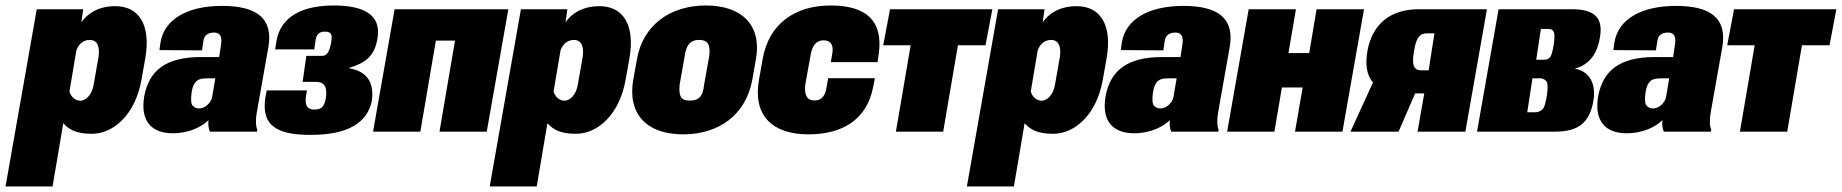

<svg xmlns="http://www.w3.org/2000/svg" viewBox="-93 -480 6715 700"><path d="M-72.8 199.7H98.6L137.7 -30.8C156.7 -9.8 181.2 7.8 241.7 7.8C321.8 7.8 400.9 -63.5 422.9 -189.9L436.5 -266.6C458.5 -392.1 411.6 -457.5 327.6 -457.5C261.2 -457.5 223.1 -426.8 204.1 -399.4L203.6 -398.9L210.4 -446.3H41ZM200.2 -112.8C182.1 -112.8 165.5 -126.5 160.2 -146.5L185.5 -296.9C193.8 -318.4 209.5 -334.5 234.9 -334.5C256.8 -334.5 272 -317.4 266.6 -274.4L248.5 -171.9C243.2 -135.3 219.7 -112.8 200.2 -112.8Z M537.1 5.9C597.2 5.9 644 -18.6 667 -42C665.5 -26.9 667 -11.2 672.4 0H843.8L845.2 -6.3C838.9 -22.5 838.4 -43.9 843.8 -73.2L885.3 -307.1C904.3 -414.6 841.3 -458.5 716.8 -458.5C590.3 -458.5 506.3 -410.2 492.2 -325.7L488.3 -297.4L643.6 -296.4L648.4 -329.6C650.9 -351.6 665.5 -361.3 687.5 -361.3C708.5 -361.3 716.8 -348.1 713.4 -320.8L706.1 -272H638.2C509.8 -272 450.2 -220.7 433.1 -130.4C417 -38.6 459.5 5.9 537.1 5.9ZM633.3 -84.5C624 -84.5 616.2 -87.9 609.9 -94.2C603.5 -100.6 602.1 -116.7 605.5 -142.6C612.8 -189.9 633.3 -194.3 662.1 -194.3H691.9L680.7 -127.9C677.2 -104 652.8 -84.5 633.3 -84.5Z M1041.5 11.7C1176.8 11.7 1246.6 -33.7 1262.7 -112.3C1272.9 -187 1237.8 -221.2 1179.2 -231.4V-232.4C1238.3 -250 1272.9 -274.4 1283.2 -340.3C1298.3 -428.7 1229.5 -460 1123.5 -460C1014.6 -460 929.7 -422.9 914.6 -328.6L910.2 -299.8H1052.7L1056.2 -322.8C1058.6 -358.4 1074.2 -364.7 1091.3 -364.7C1115.2 -364.7 1119.6 -353.5 1114.3 -325.7C1108.9 -292.5 1099.6 -276.4 1081.5 -276.4H1023.9L1010.3 -181.6H1059.1C1086.9 -181.6 1101.6 -165.5 1095.2 -123C1089.4 -94.2 1082.5 -80.6 1053.2 -80.6C1031.7 -80.6 1018.1 -90.3 1022 -125L1025.9 -150.4H879.4L874.5 -124.5C857.4 -15.6 926.3 12.2 1041.5 11.7Z M1267.1 0H1439.5L1496.1 -332H1565.9L1509.3 0H1681.6L1760.3 -446.3H1345.7Z M1692.4 199.7H1863.8L1902.8 -30.8C1921.9 -9.8 1946.3 7.8 2006.8 7.8C2086.9 7.8 2166 -63.5 2188 -189.9L2201.7 -266.6C2223.6 -392.1 2176.8 -457.5 2092.8 -457.5C2026.4 -457.5 1988.3 -426.8 1969.2 -399.4L1968.8 -398.9L1975.6 -446.3H1806.2ZM1965.3 -112.8C1947.3 -112.8 1930.7 -126.5 1925.3 -146.5L1950.7 -296.9C1959 -318.4 1974.6 -334.5 2000 -334.5C2022 -334.5 2037.1 -317.4 2031.7 -274.4L2013.7 -171.9C2008.3 -135.3 1984.9 -112.8 1965.3 -112.8Z M2397.5 9.8C2529.8 9.8 2627 -63 2649.9 -189.9L2663.1 -265.6C2684.6 -387.2 2612.8 -460 2480.5 -460C2349.1 -460 2251 -387.2 2229.5 -265.6L2215.8 -189.9C2193.8 -63 2266.1 9.8 2397.5 9.8ZM2421.9 -113.3C2393.1 -113.3 2380.4 -124.5 2384.8 -171.4L2403.3 -275.4C2409.2 -319.8 2426.8 -334.5 2456.1 -334.5C2484.9 -334.5 2498.5 -319.8 2492.7 -275.4L2474.1 -171.4C2469.7 -124.5 2451.2 -113.3 2421.9 -113.3Z M2854.5 9.8C2984.9 9.8 3067.9 -49.3 3089.8 -160.6L3096.7 -194.8H2926.3L2919.9 -158.7C2915.5 -130.9 2902.3 -113.8 2876.5 -113.8C2848.6 -113.8 2837.9 -134.8 2843.3 -173.8L2861.8 -276.4C2867.2 -313.5 2882.8 -333 2910.2 -333C2936 -333 2945.8 -315.4 2941.9 -288.1L2936 -253.4H3106.4L3111.3 -286.6C3125.5 -400.4 3070.3 -460 2935.1 -460C2804.2 -460 2709.5 -392.1 2687.5 -264.6L2674.3 -190.4C2650.9 -59.6 2721.7 9.8 2854.5 9.8Z M3173.3 0H3345.7L3399.4 -314.9H3500L3524.9 -446.3H3151.9L3127 -314.9H3227.1Z M3432.1 199.7H3603.5L3642.6 -30.8C3661.6 -9.8 3686 7.8 3746.6 7.8C3826.7 7.8 3905.8 -63.5 3927.7 -189.9L3941.4 -266.6C3963.4 -392.1 3916.5 -457.5 3832.5 -457.5C3766.1 -457.5 3728 -426.8 3709 -399.4L3708.5 -398.9L3715.3 -446.3H3545.9ZM3705.1 -112.8C3687 -112.8 3670.4 -126.5 3665 -146.5L3690.4 -296.9C3698.7 -318.4 3714.4 -334.5 3739.7 -334.5C3761.7 -334.5 3776.9 -317.4 3771.5 -274.4L3753.4 -171.9C3748 -135.3 3724.6 -112.8 3705.1 -112.8Z M4042 5.9C4102.1 5.9 4148.9 -18.6 4171.9 -42C4170.4 -26.9 4171.9 -11.2 4177.2 0H4348.6L4350.1 -6.3C4343.8 -22.5 4343.3 -43.9 4348.6 -73.2L4390.1 -307.1C4409.2 -414.6 4346.2 -458.5 4221.7 -458.5C4095.2 -458.5 4011.2 -410.2 3997.1 -325.7L3993.2 -297.4L4148.4 -296.4L4153.3 -329.6C4155.8 -351.6 4170.4 -361.3 4192.4 -361.3C4213.4 -361.3 4221.7 -348.1 4218.3 -320.8L4210.9 -272H4143.1C4014.6 -272 3955.1 -220.7 3938 -130.4C3921.9 -38.6 3964.4 5.9 4042 5.9ZM4138.2 -84.5C4128.9 -84.5 4121.1 -87.9 4114.7 -94.2C4108.4 -100.6 4106.9 -116.7 4110.4 -142.6C4117.7 -189.9 4138.2 -194.3 4167 -194.3H4196.8L4185.5 -127.9C4182.1 -104 4157.7 -84.5 4138.2 -84.5Z M4380.9 0H4553.2L4580.6 -161.1H4656.2L4628.4 0H4801.3L4879.9 -446.3H4707L4680.2 -286.6H4604.5L4631.8 -446.3H4459.5Z M5075.2 0H5249.5L5328.1 -446.3H5079.1C4981 -446.3 4911.6 -397 4892.6 -295.4C4883.8 -245.1 4889.6 -206.1 4912.6 -179.2L4830.6 0H5005.9L5066.4 -139.6H5099.6ZM5088.4 -223.6C5075.2 -223.6 5066.4 -228.5 5062 -238.8C5057.6 -249 5057.6 -266.6 5062 -292C5069.8 -341.3 5082 -358.4 5109.4 -358.4H5136.7L5115.7 -223.6Z M5292 0H5576.2C5663.6 0 5702.6 -34.2 5716.3 -112.3C5727.5 -182.1 5696.3 -222.2 5647.9 -229.5H5648.4C5690.9 -241.2 5728.5 -272 5739.7 -341.8C5752.9 -412.6 5723.1 -446.3 5639.2 -446.3H5370.6ZM5475.1 -70.8 5494.1 -194.3H5524.9C5530.3 -194.3 5536.6 -191.4 5543.5 -185.5C5549.8 -179.7 5551.3 -162.6 5546.9 -133.8C5542.5 -104.5 5537.1 -86.9 5529.8 -80.6C5522.5 -74.2 5514.2 -70.8 5504.9 -70.8ZM5507.8 -262.2 5524.9 -374.5H5553.7C5562 -374.5 5567.9 -371.1 5571.8 -363.8C5575.2 -356.4 5575.2 -341.3 5571.8 -318.8C5567.9 -293.5 5563.5 -277.8 5558.6 -271.5C5553.2 -265.1 5545.9 -262.2 5536.1 -262.2Z M5837.9 5.9C5897.9 5.9 5944.8 -18.6 5967.8 -42C5966.3 -26.9 5967.8 -11.2 5973.1 0H6144.5L6146 -6.3C6139.6 -22.5 6139.2 -43.9 6144.5 -73.2L6186 -307.1C6205.1 -414.6 6142.1 -458.5 6017.6 -458.5C5891.1 -458.5 5807.1 -410.2 5793 -325.7L5789.1 -297.4L5944.3 -296.4L5949.2 -329.6C5951.7 -351.6 5966.3 -361.3 5988.3 -361.3C6009.3 -361.3 6017.6 -348.1 6014.2 -320.8L6006.8 -272H5939C5810.5 -272 5751 -220.7 5733.9 -130.4C5717.8 -38.6 5760.3 5.9 5837.9 5.9ZM5934.1 -84.5C5924.8 -84.5 5917 -87.9 5910.6 -94.2C5904.3 -100.6 5902.8 -116.7 5906.2 -142.6C5913.6 -189.9 5934.1 -194.3 5962.9 -194.3H5992.7L5981.4 -127.9C5978 -104 5953.6 -84.5 5934.1 -84.5Z M6250.5 0H6422.9L6476.6 -314.9H6577.1L6602.1 -446.3H6229L6204.1 -314.9H6304.2Z"/></svg>

Font: Roboto Flex Super Cond Black
Style: Italic
Weight: 900
Width: 3
Italic angle: -10°
Designer: Berlow after Robertson
Foundry: Google
Version: Version 3.200;Glyphs 3.3 (3311)